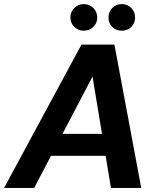

<svg xmlns="http://www.w3.org/2000/svg" viewBox="-43 -918 775 938"><path d="M-23 0 355 -700H516L647 0H499L409 -544L124 0ZM107 -157 162 -264H537L554 -157ZM366 -768Q339 -768 320 -786.5Q301 -805 301 -832Q301 -860 320 -879Q339 -898 366 -898Q394 -898 413 -879Q432 -860 432 -832Q432 -805 413 -786.5Q394 -768 366 -768ZM552 -768Q524 -768 505.5 -786.5Q487 -805 487 -832Q487 -860 505.5 -879Q524 -898 552 -898Q580 -898 598.5 -879Q617 -860 617 -832Q617 -805 598.5 -786.5Q580 -768 552 -768Z"/></svg>

Font: DM Sans 24pt ExtraBold
Style: Italic
Weight: 800
Italic angle: -10°
Designer: Colophon Foundry, Jonny Pinhorn
Foundry: Colophon Foundry
Version: Version 4.004;gftools[0.9.30]